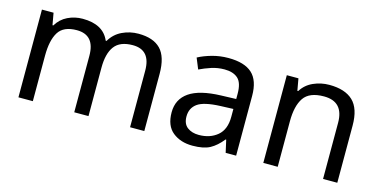

<svg xmlns="http://www.w3.org/2000/svg" viewBox="-60 -835 2235 1133"><g transform="rotate(15 1057.0 -268.0)"><path d="M673 -546Q764 -546 809 -499.5Q854 -453 854 -349V0H767V-345Q767 -472 658 -472Q580 -472 546.5 -427Q513 -382 513 -296V0H426V-345Q426 -472 316 -472Q235 -472 204 -422Q173 -372 173 -278V0H85V-536H156L169 -463H174Q199 -505 241.5 -525.5Q284 -546 332 -546Q458 -546 496 -456H501Q528 -502 574.5 -524Q621 -546 673 -546Z M1223 -545Q1321 -545 1368 -502Q1415 -459 1415 -365V0H1351L1334 -76H1330Q1295 -32 1256.5 -11Q1218 10 1150 10Q1077 10 1029 -28.5Q981 -67 981 -149Q981 -229 1044 -272.5Q1107 -316 1238 -320L1329 -323V-355Q1329 -422 1300 -448Q1271 -474 1218 -474Q1176 -474 1138 -461.5Q1100 -449 1067 -433L1040 -499Q1075 -518 1123 -531.5Q1171 -545 1223 -545ZM1249 -259Q1149 -255 1110.5 -227Q1072 -199 1072 -148Q1072 -103 1099.5 -82Q1127 -61 1170 -61Q1238 -61 1283 -98.5Q1328 -136 1328 -214V-262Z M1839 -546Q1935 -546 1984 -499.5Q2033 -453 2033 -349V0H1946V-343Q1946 -472 1826 -472Q1737 -472 1703 -422Q1669 -372 1669 -278V0H1581V-536H1652L1665 -463H1670Q1696 -505 1742 -525.5Q1788 -546 1839 -546Z"/></g></svg>

Font: Noto Sans Cypro Minoan
Style: Regular
Weight: 400
Designer: David Williams
Foundry: David Williams
Version: Version 1.503; ttfautohint (v1.8.4.7-5d5b)